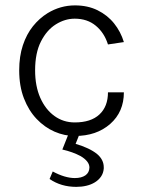

<svg xmlns="http://www.w3.org/2000/svg" viewBox="-20 -506 549 730"><path d="M265 11Q225 11 187.2 -5.5Q149.5 -22 119.2 -53.8Q89 -85.5 71 -132Q53 -178.5 53 -238.5Q53 -292 67 -334Q81 -376 105.2 -406.2Q129.5 -436.5 161 -456Q209.5 -485.5 265 -485.5Q313.5 -485.5 351 -467Q388.5 -448.5 413.8 -417Q439 -385.5 451 -346L390.5 -337Q376.5 -381.5 344.2 -408.2Q312 -435 264 -435Q227 -435 192.5 -413.5Q158 -392 135.8 -348.5Q113.5 -305 113.5 -238.5Q113.5 -178.5 133.2 -134Q153 -89.5 187 -65Q221 -40.5 264 -40.5Q325.5 -40.5 358 -70.8Q390.5 -101 390.5 -155H451Q451 -80.5 399 -34.8Q347 11 265 11ZM270 204.5Q212 204.5 168.5 174.5L180.5 146Q227 171 264.5 171Q289.5 171 304.5 160.8Q319.5 150.5 320 131Q320 107.5 286.5 87.5Q256.5 71.5 217 62.5L251 -23L292 -20.5L267.5 41Q320.5 56.5 349 79.5Q374.5 101 374.5 130V135Q373 152.5 364 165.5Q355 178.5 340.8 187.2Q326.5 196 308.5 200.2Q290.5 204.5 270 204.5Z"/></svg>

Font: Betina Sans Light
Style: Regular
Weight: 300
Designer: Jonathan Pinhorn (font) & Cristiano Sobral (main changes)
Version: Version 2.001;October 6, 2020;FontCreator 13.0.0.2681 64-bit